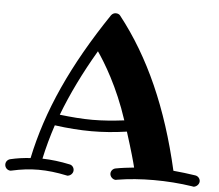

<svg xmlns="http://www.w3.org/2000/svg" viewBox="-75 -788 976 857"><g transform="rotate(5 412.5 -359.5)"><path d="M489 -257C440 -251 394 -247 347 -247C300 -247 252 -251 200 -257C237 -354 285 -452 345 -554C378 -506 441 -404 489 -257ZM822 11C834 11 848 -1 848 -15C848 -27 839 -38 826 -40C793 -45 760 -49 727 -52C664 -328 567 -547 430 -721C426 -727 418 -730 410 -730C403 -730 395 -727 389 -719C228 -480 132 -268 87 -53C56 -51 26 -47 -3 -40C-15 -37 -23 -27 -23 -15C-23 -1 -12 11 3 11C5 11 6 10 8 10C48 1 87 -4 127 -4C168 -4 209 1 252 10C254 10 255 11 257 11C269 11 283 0 283 -15C283 -27 275 -38 263 -40C221 -49 180 -54 140 -55C151 -106 165 -157 182 -208C241 -200 295 -196 347 -196C399 -196 450 -200 505 -208C532 -123 545 -76 551 -51C523 -48 496 -45 470 -40C457 -38 448 -27 448 -15C448 -2 460 11 474 11C475 11 477 11 478 10C532 1 588 -3 644 -3C701 -3 759 1 818 10C819 11 821 11 822 11Z"/></g></svg>

Font: Ribeye
Style: Regular
Weight: 400
Designer: Astigmatic (AOETI)
Foundry: Astigmatic (AOETI)
Version: Version 1.000